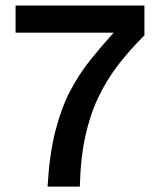

<svg xmlns="http://www.w3.org/2000/svg" viewBox="-20 -672 574 690"><path d="M267 -1.5H151Q157.5 -117 178.8 -200.2Q200 -283.5 232.2 -345Q264.5 -406.5 304.5 -456.2Q344.5 -506 388.5 -554.5H36V-652H499V-545Q446 -492.5 404 -437.8Q362 -383 332.2 -319.8Q302.5 -256.5 285.8 -178.5Q269 -100.5 267 -1.5Z"/></svg>

Font: Overused Grotesk Medium
Style: Regular
Weight: 525
Version: Version 0.004